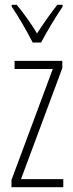

<svg xmlns="http://www.w3.org/2000/svg" viewBox="-20 -850 307 804"><path d="M117 -672H152C177 -719 213 -779 242 -822V-830H220C186 -786 163 -753 135 -710C110 -752 76 -799 50 -830H29V-822C53 -788 92 -721 117 -672ZM245 -66V-100H68L241 -565V-595H41V-561H201L28 -96V-66Z"/></svg>

Font: Noto Sans Malayalam UI ExtraCondensed ExtraLight
Style: Regular
Weight: 200
Width: 2
Designer: Jelle Bosma - Monotype Design Team
Foundry: Monotype Imaging Inc.
Version: Version 2.104